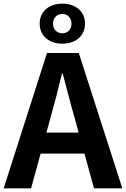

<svg xmlns="http://www.w3.org/2000/svg" viewBox="-24 -1030 689 1050"><path d="M317 -954C344 -954 367 -933 367 -901C367 -867 344 -848 317 -848C289 -848 266 -867 266 -901C266 -933 289 -954 317 -954ZM317 -791C390 -791 441 -834 441 -901C441 -967 390 -1010 317 -1010C244 -1010 193 -967 193 -901C193 -834 244 -791 317 -791ZM230 -305 252 -386C274 -463 296 -547 315 -628H319C341 -548 361 -463 384 -386L406 -305ZM490 0H645L407 -740H233L-4 0H146L198 -190H438Z"/></svg>

Font: Source Han Sans SC Bold
Style: Regular
Weight: 700
Designer: Ryoko NISHIZUKA (kana & ideographs); Paul D. Hunt (Latin, Greek & Cyrillic); Wenlong ZHANG (bopomofo); Sandoll Communica
Foundry: Adobe Systems Incorporated
Version: Version 1.001;PS 1.001;hotconv 1.0.78;makeotf.lib2.5.61930